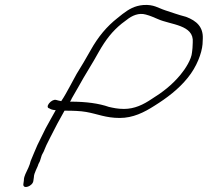

<svg xmlns="http://www.w3.org/2000/svg" viewBox="-20 -710 828 765"><path d="M177 -278C183 -274 189 -272 202 -271C195 -259 189 -248 183 -237L162 -199L129 -132C119 -110 111 -89 102 -68C99 -52 88 -31 81 -16C78 -9 75 -1 75 10L73 24C71 46 111 32 113 10L115 -4C115 -21 130 -43 133 -56C135 -61 139 -66 140 -71L145 -87C146 -92 150 -98 154 -106C158 -114 160 -122 165 -132L181 -164C198 -198 218 -236 237 -269H243C270 -269 301 -268 323 -264C369 -256 401 -240 457 -240C510 -240 554 -262 596 -289C644 -319 691 -354 728 -400C764 -444 784 -498 787 -534L788 -556C790 -602 764 -627 721 -643C690 -651 666 -660 638 -669C610 -678 593 -693 551 -690C516 -687 493 -673 468 -654L448 -638C406 -605 371 -564 340 -508C322 -476 305 -447 285 -415L259 -367C248 -347 237 -326 224 -307C213 -309 211 -310 203 -312C184 -316 157 -282 177 -278ZM259 -305C262 -309 264 -313 266 -318C275 -333 284 -349 293 -365C318 -411 349 -458 374 -504C402 -553 428 -586 465 -616L485 -631C506 -648 533 -660 561 -652C580 -647 592 -641 609 -634C659 -611 754 -612 748 -541L747 -519C747 -512 745 -506 745 -501C743 -474 719 -436 699 -412C665 -371 627 -342 585 -316C551 -293 516 -276 474 -276C449 -276 432 -280 414 -284C374 -298 323 -305 261 -305Z"/></svg>

Font: Stray Cat
Style: SuObl
Weight: 400
Version: Version 1.0